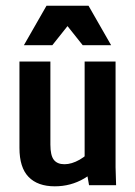

<svg xmlns="http://www.w3.org/2000/svg" viewBox="-20 -655 478 679"><path d="M48.8 -131.8V-437.5H158.2V-143.6Q158.2 -105.5 170.4 -89.8Q182.6 -74.2 208 -74.2Q233.4 -74.2 261.7 -90.3Q290 -106.4 315.4 -137.7L358.4 -100.6Q325.2 -51.8 277.8 -23.9Q230.5 3.9 173.8 3.9Q113.3 3.9 81.1 -29.3Q48.8 -62.5 48.8 -131.8ZM279.3 -89.8V-437.5H388.7V-63.5L390.6 0H294.9ZM144.5 -634.8H293L373 -495.1H272.5L185.5 -604.5H252L165 -495.1H64.5Z"/></svg>

Font: Sudo Var
Style: Regular
Weight: 400
Monospace: yes
Designer: Jens Kutilek
Foundry: Jens Kutilek
Version: Version 0.065;FEAKit 1.0